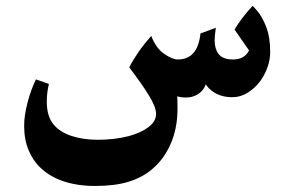

<svg xmlns="http://www.w3.org/2000/svg" viewBox="-20 -332 965 636"><path d="M875 -160Q875 -112 844 -66Q826 -41 801.5 -25.5Q777 -10 750 -10Q714 -10 689 -26Q669 -39 662 -53Q652 -26 626 -15Q613 -9 595 -9Q579 -9 567 -13Q568 -2 568 29Q568 123 519 191Q476 249 406 270Q361 284 295 284Q219 284 164 258Q100 227 75 166Q60 131 60 85Q60 51 71 8.5Q82 -34 99 -69L142 -54Q135 -26 135 5Q135 54 158 81Q179 106 217.5 118.5Q256 131 304 131Q359 131 406 119Q447 108 472 89Q497 70 497 45Q497 23 473.5 -15.5Q450 -54 408 -109Q437 -164 481 -213Q497 -172 524 -153.5Q551 -135 569 -135Q635 -135 644 -221L695 -240Q691 -212 691 -200Q691 -169 705 -152Q719 -135 752 -135Q790 -135 805 -165L757 -234Q777 -269 816 -312Q816 -315 832.5 -295.5Q849 -276 862 -242.5Q875 -209 875 -160Z"/></svg>

Font: Mirza
Style: Bold
Weight: 700
Designer: Arabic design by Kourosh Beigpour, Latin design by Eduardo Tunni, engineering by Lasse Fister
Version: Version 1.0010g